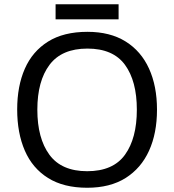

<svg xmlns="http://www.w3.org/2000/svg" viewBox="-20 -875 821 905"><path d="M720 -358Q720 -247 682.5 -164.5Q645 -82 572 -36Q499 10 391 10Q280 10 206.5 -36Q133 -82 97 -165Q61 -248 61 -359Q61 -469 97 -551Q133 -633 206.5 -679Q280 -725 392 -725Q499 -725 572 -679.5Q645 -634 682.5 -551.5Q720 -469 720 -358ZM156 -358Q156 -223 213 -145.5Q270 -68 391 -68Q513 -68 569 -145.5Q625 -223 625 -358Q625 -493 569 -569.5Q513 -646 392 -646Q271 -646 213.5 -569.5Q156 -493 156 -358ZM539 -855V-784H242V-855Z"/></svg>

Font: Noto Sans New Tai Lue
Style: Regular
Weight: 400
Designer: Monotype Design Team
Foundry: Monotype Imaging Inc.
Version: Version 2.003